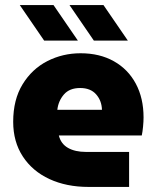

<svg xmlns="http://www.w3.org/2000/svg" viewBox="-20 -737 617 757"><path d="M329 0Q242 0 175 -31Q108 -62 70 -120Q32 -178 32 -257Q32 -344 69 -404.5Q106 -465 166.5 -496Q227 -527 298 -527Q373 -527 429 -495.5Q485 -464 515.5 -407Q546 -350 546 -274Q546 -258 544 -237.5Q542 -217 539 -203H212Q220 -170 248 -154Q276 -138 319 -138H489V0ZM206 -304H382Q381 -340 359 -365Q337 -390 296 -390Q254 -390 232 -364.5Q210 -339 206 -304ZM350 -577 254 -717H388L484 -577ZM154 -577 58 -717H191L287 -577Z"/></svg>

Font: MuseoModerno ExtraBold
Style: Regular
Weight: 800
Designer: Pablo Cosgaya, Héctor Gatti, Marcela Romero, and the Authors of The MuseoModerno Project.
Foundry: Omnibus-Type Team
Version: Version 1.001